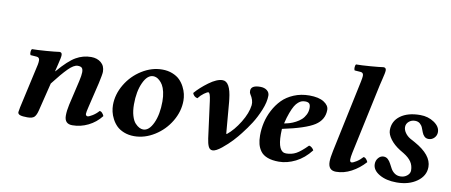

<svg xmlns="http://www.w3.org/2000/svg" viewBox="-64 -954 2871 1222"><g transform="rotate(10 1371.5 -343.0)"><path d="M90.8 -13.2Q90.8 -17.1 96.2 -44.9L160.2 -332Q163.1 -346.7 163.1 -358.9Q163.1 -379.4 144 -380.9L104 -383.8Q99.6 -390.1 100.3 -403.6Q101.1 -417 106 -422.9Q139.6 -422.9 198.5 -427.5Q257.3 -432.1 282.2 -436Q298.8 -436 298.8 -418Q298.8 -410.2 295.9 -395.5Q293 -380.9 286.9 -356.2Q280.8 -331.5 277.8 -318.8L275.9 -310.1H277.8Q342.8 -386.2 388.7 -412.6Q434.6 -439 486.8 -439Q525.4 -439 550.8 -418Q576.2 -397 576.2 -358.9Q576.2 -342.8 563 -283.2L524.9 -124Q516.1 -87.9 516.1 -77.1Q516.1 -71.3 519.8 -67.1Q523.4 -63 528.8 -63Q537.6 -63 559.6 -76.4Q581.5 -89.8 599.1 -109.9Q608.4 -109.9 616.7 -100.3Q625 -90.8 627.9 -82Q593.8 -38.1 544.9 -14.2Q496.1 9.8 442.9 9.8Q392.1 9.8 392.1 -43.9Q392.1 -75.7 400.9 -115.2L438 -274.9Q446.8 -313.5 446.8 -333Q446.8 -353 439 -361.1Q431.2 -369.1 412.1 -369.1Q387.2 -369.1 351.8 -333.7Q316.4 -298.3 262.2 -228L217.8 -47.9Q210.4 -16.6 198 -3.4Q185.5 9.8 152.8 9.8Q120.1 9.8 105.5 4.6Q90.8 -0.5 90.8 -13.2Z M897 -387.2Q858.9 -387.2 832.8 -330.3Q806.6 -273.4 806.6 -189.9Q806.6 -147.9 815.9 -116.7Q825.2 -85.4 839.4 -70.3Q853.5 -55.2 866.7 -48.6Q879.9 -42 891.6 -42Q929.7 -42 955.8 -98.6Q981.9 -155.3 981.9 -238.8Q981.9 -272.9 975.6 -300Q969.2 -327.1 959.7 -343Q950.2 -358.9 938.2 -369.4Q926.3 -379.9 916.3 -383.5Q906.2 -387.2 897 -387.2ZM841.8 9.8Q805.7 9.8 776.1 -2Q746.6 -13.7 728.3 -32Q710 -50.3 697.8 -74Q685.5 -97.7 680.7 -119.6Q675.8 -141.6 675.8 -162.1Q675.8 -231.4 713.9 -295.7Q752 -359.9 815.2 -399.4Q878.4 -439 946.8 -439Q982.9 -439 1012.5 -427.2Q1042 -415.5 1060.3 -397.2Q1078.6 -378.9 1090.8 -355.2Q1103 -331.5 1107.9 -309.6Q1112.8 -287.6 1112.8 -267.1Q1112.8 -197.8 1074.7 -133.5Q1036.6 -69.3 973.4 -29.8Q910.2 9.8 841.8 9.8Z M1417.5 -107.9 1421.4 -106Q1465.3 -141.6 1502.2 -201.9Q1539.1 -262.2 1545.4 -314Q1548.8 -346.2 1524.4 -382.8Q1519.5 -389.2 1519.5 -402.8Q1519.5 -439 1579.6 -439Q1606.4 -439 1623 -426Q1639.6 -413.1 1639.6 -392.1Q1639.6 -351.1 1618.2 -298.8Q1596.7 -246.6 1571.5 -207.3Q1546.4 -168 1515.6 -128.9Q1498.5 -106.4 1471.2 -76.7Q1443.8 -46.9 1407.2 -17.3Q1370.6 12.2 1349.6 12.2Q1331.5 12.2 1322.8 -6.6Q1314 -25.4 1309.6 -58.1L1278.3 -295.9Q1271.5 -347.2 1260.3 -347.2Q1252.9 -347.2 1233.4 -333.3Q1213.9 -319.3 1197.3 -297.9Q1173.3 -303.2 1165.5 -326.2Q1197.8 -364.3 1248.5 -401.6Q1299.3 -439 1336.4 -439Q1386.2 -439 1398.4 -327.1Q1400.4 -315.4 1400.4 -309.1Z M1911.6 -360.8Q1911.6 -380.9 1903.6 -388.9Q1895.5 -397 1877.4 -397Q1865.2 -397 1855.2 -393.8Q1845.2 -390.6 1833.3 -380.6Q1821.3 -370.6 1811 -353.5Q1800.8 -336.4 1789.6 -306.6Q1778.3 -276.9 1768.6 -235.8Q1786.1 -238.8 1804 -244.1Q1821.8 -249.5 1841.8 -260Q1861.8 -270.5 1876.7 -283.9Q1891.6 -297.4 1901.6 -317.4Q1911.6 -337.4 1911.6 -360.8ZM1761.2 -199.2Q1760.3 -191.4 1760.3 -165Q1760.3 -49.8 1813.5 -49.8Q1849.6 -49.8 1878.4 -65.4Q1907.2 -81.1 1949.7 -124Q1958.5 -124 1968 -116Q1977.5 -107.9 1981.4 -99.1Q1939 -44.4 1884.8 -17.3Q1830.6 9.8 1777.3 9.8Q1733.9 9.8 1704.1 -1.5Q1674.3 -12.7 1658.9 -33.7Q1643.6 -54.7 1637.5 -78.9Q1631.3 -103 1631.3 -134.8Q1631.3 -176.3 1640.6 -217.5Q1649.9 -258.8 1670.9 -299.1Q1691.9 -339.4 1721.9 -370.1Q1752 -400.9 1797.4 -419.9Q1842.8 -439 1897.5 -439Q1958 -439 1991.2 -418Q2024.4 -397 2024.4 -368.2Q2024.4 -304.2 1967.3 -267.3Q1910.2 -230.5 1761.2 -199.2Z M2326.2 -581.1 2229 -127Q2223.1 -98.6 2223.1 -84Q2223.1 -65.9 2234.4 -65.9Q2243.2 -65.9 2264.9 -79.3Q2286.6 -92.8 2304.2 -112.8Q2313.5 -112.8 2321.8 -103.3Q2330.1 -93.8 2333 -85Q2293.9 -41.5 2245.6 -15.9Q2197.3 9.8 2147 9.8Q2096.2 9.8 2096.2 -46.9Q2096.2 -72.3 2106 -118.2L2204.1 -582Q2210 -610.4 2210 -621.1Q2210 -641.6 2192.4 -643.1L2152.3 -646Q2147.9 -652.3 2148.7 -665.8Q2149.4 -679.2 2154.3 -685.1Q2188 -685.1 2246.6 -689.7Q2305.2 -694.3 2330.1 -698.2Q2347.2 -698.2 2347.2 -680.2Q2347.2 -672.4 2344.2 -657.7Q2341.3 -643.1 2335.2 -618.4Q2329.1 -593.8 2326.2 -581.1Z M2381.8 -82Q2381.8 -105 2396 -121.6Q2410.2 -138.2 2429.7 -138.2Q2446.3 -138.2 2458 -127.2Q2469.7 -116.2 2477.5 -100.6Q2485.4 -85 2494.1 -69.6Q2502.9 -54.2 2518.3 -43.2Q2533.7 -32.2 2555.7 -32.2Q2580.6 -32.2 2598.6 -46.9Q2616.7 -61.5 2616.7 -81.1Q2616.7 -112.8 2600.8 -136.5Q2585 -160.2 2550.8 -181.2L2524.9 -196.8Q2485.4 -221.7 2462.2 -252.7Q2439 -283.7 2439 -311Q2439 -369.6 2486.3 -404.3Q2533.7 -439 2613.8 -439Q2665 -439 2703.9 -412.6Q2742.7 -386.2 2742.7 -351.1Q2742.7 -329.1 2727.5 -313.5Q2712.4 -297.9 2690.9 -297.9Q2674.3 -297.9 2663.8 -308.1Q2653.3 -318.4 2647.9 -333Q2642.6 -347.7 2636.7 -362.1Q2630.9 -376.5 2618.7 -386.7Q2606.4 -397 2586.9 -397Q2564 -397 2547.4 -382.6Q2530.8 -368.2 2530.8 -347.2Q2530.8 -329.1 2543.5 -310.5Q2556.2 -292 2576.7 -279.8L2608.9 -262.2Q2721.7 -199.7 2721.7 -122.1Q2721.7 -64.9 2669.7 -27.6Q2617.7 9.8 2538.1 9.8Q2471.2 9.8 2426.5 -16.4Q2381.8 -42.5 2381.8 -82Z"/></g></svg>

Font: Common Serif
Style: Bold Italic
Weight: 700
Italic angle: -12°
Designer: Philipp H. Poll, Khaled Hosny
Foundry: Stefan Peev, Context Ltd.
Version: Version 1.026